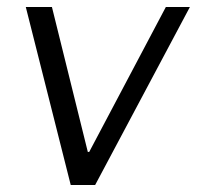

<svg xmlns="http://www.w3.org/2000/svg" viewBox="-20 -531 565 551"><path d="M232 -95H236L456 -511H525L253 0H183L54 -511H129Z"/></svg>

Font: Chivo Light Italic
Style: Regular
Weight: 300
Italic angle: -8.05°
Designer: Hector Gatti
Foundry: Omnibus-Type
Version: Version 1.007